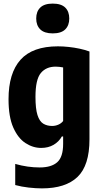

<svg xmlns="http://www.w3.org/2000/svg" viewBox="-20 -812 564 1062"><path d="M212.1 230Q178.6 230 138.7 225.5Q98.8 221 64.2 211.5V94.7Q98.9 104.6 132.7 109.4Q166.4 114.2 199.5 114.2Q264.1 114.2 296.7 85.2Q329.2 56.3 329.2 -16.3V-57H322Q305.8 -28.2 276.5 -11Q247.2 6.2 207.7 6.2Q162.1 6.2 120.8 -20.7Q79.5 -47.6 53.3 -106.8Q27.2 -165.9 27.2 -263.2Q27.2 -407.3 93.5 -481.5Q159.9 -555.7 300.5 -555.7Q329.3 -555.7 360.1 -552.3Q391 -549 420.5 -542.7Q450 -536.4 474.9 -527.2V-41.5Q474.9 103.4 408.7 166.7Q342.6 230 212.1 230ZM268.6 -115.3Q285.8 -115.3 302.3 -122.3Q318.9 -129.3 329.2 -142.7V-439Q320.6 -440.9 309.4 -442.1Q298.2 -443.4 287.8 -443.4Q235 -443.4 205.6 -407.7Q176.2 -372.1 176.2 -276.3Q176.2 -210.8 187.2 -176Q198.2 -141.1 218.9 -128.2Q239.7 -115.3 268.6 -115.3ZM271.7 -627.3Q225.2 -627.3 202.8 -649.4Q180.3 -671.4 180.3 -709.6Q180.3 -748.3 202.8 -770.2Q225.2 -792.1 271.7 -792.1Q318.5 -792.1 340.8 -770.2Q363.1 -748.3 363.1 -709.6Q363.1 -671.4 340.8 -649.4Q318.5 -627.3 271.7 -627.3Z"/></svg>

Font: Encode Sans Condensed Thin
Style: Regular
Weight: 100
Width: 3
Designer: Multiple Designers
Foundry: Impallari Type
Version: Version 3.002